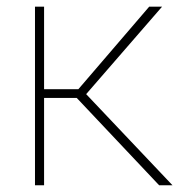

<svg xmlns="http://www.w3.org/2000/svg" viewBox="-20 -548 536 568"><path d="M450.7 0C450.7 0 490.2 0 490.2 0C490.2 0 234.9 -269.5 234.9 -269.5C234.9 -269.5 459.5 -528.3 459.5 -528.3C459.5 -528.3 421.4 -528.3 421.4 -528.3C421.4 -528.3 211.9 -284.2 211.9 -284.2C211.9 -284.2 110.4 -284.2 110.4 -284.2C110.4 -284.2 110.4 -528.3 110.4 -528.3C110.4 -528.3 83.5 -528.3 83.5 -528.3C83.5 -528.3 83.5 0 83.5 0C83.5 0 110.4 0 110.4 0C110.4 0 110.4 -258.3 110.4 -258.3C110.4 -258.3 207 -258.3 207 -258.3C207 -258.3 450.7 0 450.7 0Z"/></svg>

Font: WOX
Style: Regular
Weight: 500
Designer: Google
Foundry: ""
Version: ""